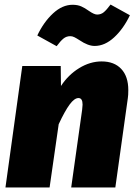

<svg xmlns="http://www.w3.org/2000/svg" viewBox="-20 -824 598 844"><path d="M544 -428Q544 -405 542 -393L487 0H293L341 -341Q343 -359 343 -364Q343 -393 325 -393Q307 -393 286 -364.5Q265 -336 238 -278L198 0H4L78 -534H247L248 -446Q280 -495 328 -524.5Q376 -554 427 -554Q482 -554 513 -521Q544 -488 544 -428ZM330 -647Q316 -656 307 -660.5Q298 -665 289 -665Q272 -665 259 -654.5Q246 -644 229 -621L144 -668Q172 -727 213 -765Q254 -803 299 -803Q321 -803 337 -796Q353 -789 371 -776Q394 -760 407 -760Q424 -760 436.5 -770.5Q449 -781 466 -804L551 -757Q523 -698 482 -660Q441 -622 396 -622Q367 -622 330 -647Z"/></svg>

Font: FiraGO Heavy
Style: Italic
Weight: 900
Italic angle: -8°
Designer: bBox Type GmbH
Foundry: bBox Type GmbH
Version: Version 1.001